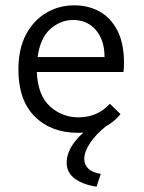

<svg xmlns="http://www.w3.org/2000/svg" viewBox="-20 -488 540 720"><path d="M272 10Q172 10 110.5 -51Q49 -112 49 -227Q49 -305 77.5 -358.5Q106 -412 153.5 -440Q201 -468 259 -468Q311 -468 353 -445Q395 -422 420 -374Q445 -326 445 -251Q445 -243 444.5 -234.5Q444 -226 443 -218H118Q122 -130 167.5 -89Q213 -48 274 -48Q346 -48 392 -99L432 -60Q374 10 272 10ZM121 -274H372Q372 -338 339.5 -375.5Q307 -413 254 -413Q207 -413 169 -379.5Q131 -346 121 -274ZM358 164 342 212Q293 205 261.5 182.5Q230 160 230 122Q230 82 261.5 42Q293 2 351 -32L378 -15Q340 15 318 48Q296 81 296 108Q296 129 311 144Q326 159 358 164Z"/></svg>

Font: Ligconsolata
Style: Regular
Weight: 400
Monospace: yes
Designer: Raph Levien, Cyreal, Brenton Simpson
Foundry: Raph Levien, Cyreal, Google
Version: Version 3.001; ttfautohint (v1.8.2.53-6de2)